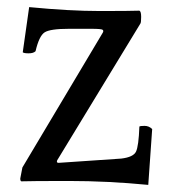

<svg xmlns="http://www.w3.org/2000/svg" viewBox="-20 -510 484 540"><path d="M372 -480Q377 -478 377 -462.5Q377 -447 375 -444L145 -66Q140 -59 140 -55.5Q140 -52 145 -52L321 -64Q355 -68 362.5 -83.5Q370 -99 372 -154Q374 -156 386.5 -156Q399 -156 408 -147L397 10Q283 -1 174.5 -1Q66 -1 40 0Q37 -1 37 -8L43 -39L269 -418Q272 -423 269 -426Q266 -429 237 -429H174Q121 -429 105.5 -419Q90 -409 80 -366Q74 -360 60.5 -360Q47 -360 44 -363L62 -490Q176 -479 261 -479Q346 -479 372 -480Z"/></svg>

Font: Esteban
Style: Regular
Weight: 400
Designer: Angelica Diaz Rivera
Foundry: Angelica Diaz Rivera
Version: Version 1.002